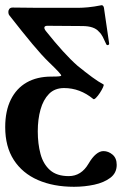

<svg xmlns="http://www.w3.org/2000/svg" viewBox="-23 -445 475 737"><path d="M261 272Q182 272 122.5 246Q63 220 30 169Q-3 118 -3 43Q-3 -19 18.5 -62.5Q40 -106 79.5 -128.5Q119 -151 174 -151Q196 -151 204 -152Q212 -153 212 -155Q212 -158 201 -170Q190 -182 164 -207Q138 -232 100.5 -277Q63 -322 13 -386Q9 -391 9 -399Q9 -406 13 -411Q17 -416 26 -416Q50 -416 73.5 -415.5Q97 -415 121 -415H278Q293 -415 315 -417Q337 -419 367 -425Q376 -425 377 -408L396 -278Q396 -273 391.5 -272Q387 -271 385 -275Q378 -291 371.5 -303.5Q365 -316 357 -323Q348 -334 332 -339.5Q316 -345 293 -345L159 -346Q149 -346 147.5 -340.5Q146 -335 153 -326Q188 -282 218.5 -248.5Q249 -215 274 -193Q306 -167 330.5 -149Q355 -131 374 -121Q377 -120 372.5 -110Q368 -100 360.5 -88.5Q353 -77 345.5 -69.5Q338 -62 335 -65Q284 -107 223 -107Q187 -107 165 -84.5Q143 -62 132.5 -24.5Q122 13 122 59Q122 107 132.5 146Q143 185 169 208Q195 231 241 231Q289 231 317 183Q331 159 345.5 147Q360 135 374 135Q393 135 409 148.5Q425 162 425 188Q425 219 400.5 237.5Q376 256 338.5 264Q301 272 261 272Z"/></svg>

Font: Junicode VF
Style: Regular
Weight: 400
Designer: Peter S. Baker
Version: Version 2.213